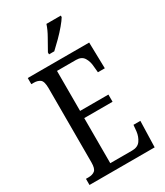

<svg xmlns="http://www.w3.org/2000/svg" viewBox="-227 -1021 952 1110"><g transform="rotate(-30 249.5 -465.5)"><path d="M28 0V-41H45Q72 -41 87.5 -53.5Q103 -66 103 -107V-602Q103 -649 86.5 -661Q70 -673 45 -673H28V-714H438L442 -540H396L392 -582Q390 -615 374.5 -640Q359 -665 322 -665H195V-398H384V-350H195V-49H341Q379 -49 396.5 -74Q414 -99 418 -132L422 -174H468L463 0ZM203 -784Q224 -822 245.5 -859.5Q267 -897 278 -931H374V-921Q364 -904 341 -876.5Q318 -849 290 -821Q262 -793 238 -771H203Z"/></g></svg>

Font: Noto Serif Khmer ExtraCondensed
Style: Regular
Weight: 400
Width: 2
Designer: Danh Hong and the Monotype Design Team
Foundry: Monotype Imaging Inc.
Version: Version 2.004; ttfautohint (v1.8.4.7-5d5b)